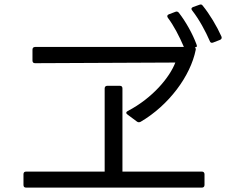

<svg xmlns="http://www.w3.org/2000/svg" viewBox="-20 -895 1040 875"><path d="M982 -713C990 -716 992 -722 989 -729C968 -776 935 -831 904 -869C900 -875 895 -876 888 -873L860 -863C852 -860 850 -854 856 -847C888 -806 917 -752 936 -708C938 -701 944 -698 951 -701ZM604 -341C609 -337 615 -337 621 -340C749 -415 848 -548 872 -668C873 -673 871 -677 868 -679L875 -681C878 -682 878 -687 875 -694C858 -740 827 -796 795 -837C791 -842 785 -844 779 -841L750 -830C742 -827 740 -821 745 -814C772 -778 796 -732 818 -681H140C132 -681 128 -676 128 -669V-619C128 -611 132 -607 140 -607C339 -608 603 -609 779 -610C754 -544 677 -449 562 -389C554 -385 553 -378 561 -373ZM538 -492C538 -500 534 -504 526 -504H469C462 -504 457 -500 457 -492V-113H99C91 -113 87 -109 87 -101V-52C87 -44 91 -40 99 -40H900C907 -40 912 -44 912 -52V-101C912 -109 907 -113 900 -113H538Z"/></svg>

Font: LINE Seed JP App_OTF Regular
Style: Regular
Weight: 400
Designer: LY Corporation & Fontrix & Fontworks
Version: Version 1.002